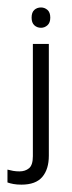

<svg xmlns="http://www.w3.org/2000/svg" viewBox="-47 -380 193 517"><path d="M38.1 -332.5Q38.1 -346.7 45.4 -353.3Q52.7 -359.9 63.5 -359.9Q73.2 -359.9 80.8 -353.3Q88.4 -346.7 88.4 -332.5Q88.4 -318.8 80.8 -312Q73.2 -305.2 63.5 -305.2Q52.7 -305.2 45.4 -312Q38.1 -318.8 38.1 -332.5ZM10.7 117.2Q-1.5 117.2 -10.7 115.5Q-20 113.8 -26.9 111.3V76.7Q-19.5 78.6 -11.7 80.1Q-3.9 81.5 5.4 81.5Q21 81.5 31.2 73Q41.5 64.5 41.5 40.5V-261.7H84.5V39.1Q84.5 75.7 66.9 96.4Q49.3 117.2 10.7 117.2Z"/></svg>

Font: NotoSansOldHungarianUI
Style: Regular
Weight: 400
Designer: Monotype Design Team
Foundry: Monotype Imaging Inc.
Version: Version 1001.000; ttfautohint (v1.8.4.7-5d5b)